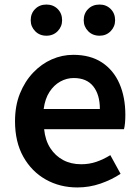

<svg xmlns="http://www.w3.org/2000/svg" viewBox="-20 -810 613 844"><path d="M320 14Q243 14 181 -21Q119 -56 82.5 -121Q46 -186 46 -277Q46 -345 67.5 -398.5Q89 -452 125.5 -490.5Q162 -529 207.5 -549Q253 -569 302 -569Q377 -569 428 -535.5Q479 -502 505 -442.5Q531 -383 531 -305Q531 -286 529.5 -269.5Q528 -253 525 -242H174Q179 -193 201 -159Q223 -125 257.5 -106.5Q292 -88 337 -88Q372 -88 403 -98.5Q434 -109 465 -128L510 -46Q471 -20 422 -3Q373 14 320 14ZM172 -331H419Q419 -394 390 -430.5Q361 -467 304 -467Q273 -467 245 -451.5Q217 -436 197.5 -406Q178 -376 172 -331ZM184 -653Q154 -653 134.5 -673Q115 -693 115 -721Q115 -751 134.5 -770.5Q154 -790 184 -790Q214 -790 233.5 -770.5Q253 -751 253 -721Q253 -693 233.5 -673Q214 -653 184 -653ZM418 -653Q387 -653 367.5 -673Q348 -693 348 -721Q348 -751 367.5 -770.5Q387 -790 418 -790Q447 -790 466.5 -770.5Q486 -751 486 -721Q486 -693 466.5 -673Q447 -653 418 -653Z"/></svg>

Font: Noto Sans KR Thin SemiBold
Style: Regular
Weight: 600
Version: Version 2.004-H2;hotconv 1.0.118;makeotfexe 2.5.65603